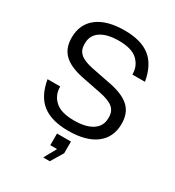

<svg xmlns="http://www.w3.org/2000/svg" viewBox="-216 -827 1079 1183"><g transform="rotate(30 323.5 -235.5)"><path d="M325.7 10Q208.1 10 142.6 -40.4Q77.1 -90.8 58.1 -202H148.5V-198.1Q148.5 -140.6 190.8 -101.7Q233.2 -62.9 325.7 -62.9Q409.9 -62.9 456.4 -93.6Q502.9 -124.4 502.9 -181.2V-189Q502.9 -230.6 474.9 -254.4Q446.9 -278.2 380.4 -291.7L235.4 -320.3Q144.6 -339.9 101.7 -382.1Q58.7 -424.3 58.7 -498.4Q58.7 -594.5 127.2 -647.3Q195.7 -700 321.3 -700Q437.9 -700 502.2 -649.6Q566.6 -599.2 586.3 -488H496.5V-491.9Q496.5 -548.4 455.4 -587.8Q414.2 -627.1 321.3 -627.1Q238.8 -627.1 192.9 -596.5Q147.1 -565.9 147.1 -508.8V-501Q147.1 -460.1 174.9 -435.6Q202.8 -411.1 267.6 -398.3L412.6 -369.7Q505.1 -350.1 548.2 -308Q591.3 -266 591.3 -191.9Q591.3 -95.5 522.3 -42.7Q453.3 10 325.7 10ZM276.1 229 324.4 141.6H276.2V58.8H375.2V141.6L323 229Z"/></g></svg>

Font: Mozilla Text ExtraLight
Style: Regular
Weight: 200
Designer: Studio DRAMA
Foundry: Studio DRAMA
Version: Version 1.000